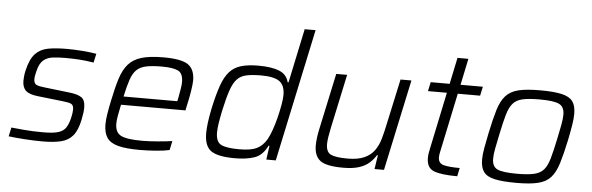

<svg xmlns="http://www.w3.org/2000/svg" viewBox="-48 -903 3300 1071"><g transform="rotate(5 1601.5 -367.5)"><path d="M216 8Q171 8 117.5 4.5Q64 1 26 -4L37 -54Q77 -50 105.5 -47.5Q134 -45 159.5 -44Q185 -43 217 -43Q272 -43 300.5 -52Q329 -61 342.5 -81.5Q356 -102 364 -136Q371 -165 371 -184Q371 -209 356.5 -215.5Q342 -222 311 -225L170 -241Q121 -246 101 -264.5Q81 -283 81 -320Q81 -330 82.5 -345.5Q84 -361 88 -378Q103 -443 131 -472.5Q159 -502 202.5 -510Q246 -518 308 -518Q347 -518 393.5 -514.5Q440 -511 473 -505L462 -455Q420 -462 383 -464.5Q346 -467 301 -467Q262 -467 231.5 -463Q201 -459 180 -441Q159 -423 149 -381Q146 -368 143.5 -356.5Q141 -345 141 -335Q141 -310 156 -303Q171 -296 203 -293L340 -277Q388 -272 410 -257Q432 -242 432 -200Q432 -174 423 -131Q411 -72 386 -42Q361 -12 319.5 -2Q278 8 216 8Z M760 8Q684 8 640 -3.5Q596 -15 577 -42.5Q558 -70 558 -117Q558 -143 563.5 -177Q569 -211 578 -254Q593 -327 609 -377.5Q625 -428 652 -459Q679 -490 725.5 -504Q772 -518 849 -518Q949 -518 986.5 -492Q1024 -466 1024 -403Q1024 -385 1017.5 -343Q1011 -301 1000 -255L996 -234H635Q628 -200 623 -173.5Q618 -147 618 -127Q618 -78 650.5 -61Q683 -44 769 -44Q807 -44 854.5 -48Q902 -52 938 -57L927 -6Q897 1 850 4.5Q803 8 760 8ZM645 -281H946L950 -299Q955 -328 959 -350Q963 -372 963 -389Q963 -439 934 -452.5Q905 -466 843 -466Q790 -466 756.5 -459Q723 -452 703 -433Q683 -414 670.5 -377.5Q658 -341 645 -281Z M1293 8Q1200 8 1161 -18Q1122 -44 1122 -118Q1122 -169 1140 -257Q1157 -336 1175 -387Q1193 -438 1218.5 -466.5Q1244 -495 1283 -506.5Q1322 -518 1380 -518Q1453 -518 1496 -501Q1539 -484 1550 -440H1555L1619 -743H1680L1522 0H1469L1480 -78H1475Q1448 -23 1403.5 -7.5Q1359 8 1293 8ZM1314 -44Q1378 -44 1411 -60Q1444 -76 1466 -113Q1478 -134 1490 -167.5Q1502 -201 1511.5 -239.5Q1521 -278 1527 -312Q1533 -346 1533 -367Q1533 -421 1502.5 -443Q1472 -465 1400 -465Q1350 -465 1317.5 -458Q1285 -451 1265 -429.5Q1245 -408 1230.5 -366Q1216 -324 1201 -255Q1192 -213 1187 -181Q1182 -149 1182 -127Q1182 -74 1212 -59Q1242 -44 1314 -44Z M1899 8Q1805 8 1771 -18Q1737 -44 1737 -102Q1737 -122 1740 -146Q1743 -170 1749 -197L1816 -510H1877L1812 -206Q1806 -178 1802.5 -155Q1799 -132 1799 -116Q1799 -71 1826.5 -58Q1854 -45 1920 -45Q1978 -45 2014 -61.5Q2050 -78 2070 -106.5Q2090 -135 2100.5 -171.5Q2111 -208 2119 -247L2176 -510H2237L2128 0H2075L2087 -78H2082Q2067 -54 2045.5 -34.5Q2024 -15 1989 -3.5Q1954 8 1899 8Z M2538 0Q2451 0 2408.5 -15.5Q2366 -31 2366 -88Q2366 -110 2374 -144L2440 -459H2334L2345 -510H2451L2482 -658H2543L2512 -510H2637L2626 -459H2501L2433 -136Q2431 -129 2429 -116.5Q2427 -104 2427 -98Q2427 -64 2456 -55.5Q2485 -47 2548 -47Z M2871 8Q2793 8 2749 -1.5Q2705 -11 2686.5 -35.5Q2668 -60 2668 -105Q2668 -132 2674.5 -169Q2681 -206 2691 -254Q2708 -335 2723.5 -386.5Q2739 -438 2765 -467Q2791 -496 2836 -507Q2881 -518 2957 -518Q3034 -518 3078 -508Q3122 -498 3140 -473.5Q3158 -449 3158 -404Q3158 -377 3152 -340Q3146 -303 3136 -254Q3119 -174 3103 -122.5Q3087 -71 3061.5 -42.5Q3036 -14 2991 -3Q2946 8 2871 8ZM2869 -43Q2929 -43 2964 -51Q2999 -59 3018 -81Q3037 -103 3049 -145Q3061 -187 3075 -254Q3085 -301 3091.5 -335.5Q3098 -370 3098 -394Q3098 -438 3068 -452.5Q3038 -467 2959 -467Q2898 -467 2863 -459Q2828 -451 2809 -428.5Q2790 -406 2778 -364Q2766 -322 2752 -254Q2742 -207 2735.5 -173Q2729 -139 2729 -115Q2729 -71 2759 -57Q2789 -43 2869 -43Z"/></g></svg>

Font: Saira Light
Style: Italic
Weight: 300
Italic angle: -12°
Designer: Hector Gatti with collaboration of the Omnibus-Type team
Foundry: Omnibus-Type
Version: Version 1.100; ttfautohint (v1.8.3)